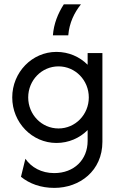

<svg xmlns="http://www.w3.org/2000/svg" viewBox="-20 -666 568 902"><path d="M228.5 -500H300.7C305.6 -559 329.2 -606.9 360.4 -645.8H279.9C252.1 -602.8 232.6 -554.2 228.5 -500ZM235.4 216.7C354.2 216.7 461.1 136.8 461.1 0V-416.7H391.7V-361.8C354.2 -399.3 302.8 -422.2 245.1 -422.2C130.6 -422.2 37.5 -326.4 37.5 -208.3C37.5 -90.3 130.6 5.6 245.1 5.6C302.8 5.6 354.2 -17.4 391.7 -54.9V-4.2C391.7 84.7 327.8 147.2 234.7 147.2C174.3 147.2 127.1 120.1 99.3 79.9L78.5 164.6C118.8 197.2 171.5 216.7 235.4 216.7ZM254.9 -62.5C175.7 -62.5 112.5 -127.8 112.5 -208.3C112.5 -288.9 175.7 -354.2 254.9 -354.2C334 -354.2 397.2 -288.9 397.2 -208.3C397.2 -127.8 334 -62.5 254.9 -62.5Z"/></svg>

Font: Afacad
Style: Regular
Weight: 400
Designer: Kristian Moeller
Foundry: Dicotype
Version: Version 1.000